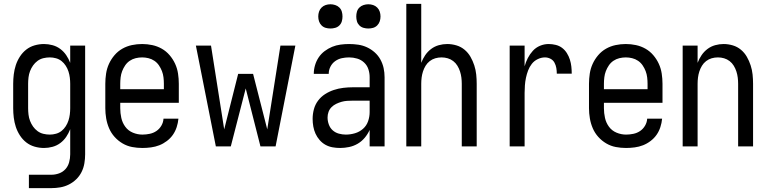

<svg xmlns="http://www.w3.org/2000/svg" viewBox="-20 -755 3959 990"><path d="M129 215V146H245Q265 146 284.5 139Q304 132 317.5 117Q331 102 336.5 81.5Q342 61 342 41V-89Q334 -68 321.5 -49.5Q309 -31 291 -17.5Q273 -4 251 2Q229 8 207 8Q182 8 158 1Q134 -6 115 -21Q96 -36 82.5 -57Q69 -78 61.5 -101Q54 -124 51 -148.5Q48 -173 48 -197V-323Q48 -347 51 -371.5Q54 -396 61.5 -419Q69 -442 82.5 -463Q96 -484 115 -499Q134 -514 158 -521Q182 -528 207 -528Q229 -528 251 -522Q273 -516 291 -502.5Q309 -489 321.5 -470.5Q334 -452 342 -431V-520H419V41Q419 64 415 87.5Q411 111 400.5 132Q390 153 373 169.5Q356 186 335 196.5Q314 207 291 211Q268 215 245 215ZM237 -61Q253 -61 269 -65.5Q285 -70 297.5 -80Q310 -90 319 -104Q328 -118 333 -133.5Q338 -149 340 -165Q342 -181 342 -197V-323Q342 -339 340 -355Q338 -371 333 -386.5Q328 -402 319 -416Q310 -430 297.5 -440Q285 -450 269 -454.5Q253 -459 237 -459Q220 -459 203.5 -455Q187 -451 173.5 -441Q160 -431 150.5 -417.5Q141 -404 135 -388.5Q129 -373 127 -356Q125 -339 125 -323V-197Q125 -181 127 -164Q129 -147 135 -131.5Q141 -116 150.5 -102.5Q160 -89 173.5 -79Q187 -69 203.5 -65Q220 -61 237 -61Z M714 8Q687 8 661 3Q635 -2 612 -15.5Q589 -29 571 -49Q553 -69 542.5 -93.5Q532 -118 527.5 -144.5Q523 -171 523 -197V-323Q523 -349 527 -375.5Q531 -402 542 -426Q553 -450 570.5 -470.5Q588 -491 611 -504Q634 -517 660 -522.5Q686 -528 713 -528Q739 -528 765 -522.5Q791 -517 814 -504Q837 -491 854.5 -470.5Q872 -450 883 -426Q894 -402 898 -375.5Q902 -349 902 -323V-225H600V-197Q600 -172 605.5 -147Q611 -122 626 -101.5Q641 -81 665 -71Q689 -61 714 -61Q733 -61 752 -65Q771 -69 786.5 -79.5Q802 -90 812 -107Q822 -124 823 -143H900Q898 -121 891 -99.5Q884 -78 871.5 -60Q859 -42 840.5 -28Q822 -14 801.5 -6Q781 2 758.5 5Q736 8 714 8ZM600 -295H825V-323Q825 -339 823 -356Q821 -373 815 -388.5Q809 -404 799.5 -418Q790 -432 776 -441.5Q762 -451 745.5 -455Q729 -459 713 -459Q696 -459 679.5 -455Q663 -451 649 -441.5Q635 -432 625.5 -418Q616 -404 610 -388.5Q604 -373 602 -356Q600 -339 600 -323Z M1093 0 990 -520H1068L1136 -88L1208 -374H1285L1358 -88L1426 -520H1503L1401 0H1323L1247 -299L1170 0Z M1734 8Q1714 8 1694.5 4.5Q1675 1 1658 -8.5Q1641 -18 1628 -33Q1615 -48 1607 -65.5Q1599 -83 1595.5 -102.5Q1592 -122 1592 -142Q1592 -167 1598.5 -191.5Q1605 -216 1620 -236Q1635 -256 1656 -269.5Q1677 -283 1701 -291Q1725 -299 1750 -302Q1775 -305 1800 -305H1886V-357Q1886 -378 1879.5 -398Q1873 -418 1857.5 -432.5Q1842 -447 1821.5 -453Q1801 -459 1780 -459Q1761 -459 1742.5 -455Q1724 -451 1708.5 -440Q1693 -429 1684 -411.5Q1675 -394 1675 -375V-374H1598V-375Q1598 -397 1604.5 -419Q1611 -441 1623.5 -459.5Q1636 -478 1654 -491.5Q1672 -505 1692.5 -513.5Q1713 -522 1735.5 -525Q1758 -528 1780 -528Q1804 -528 1827.5 -524.5Q1851 -521 1872.5 -511Q1894 -501 1912 -485Q1930 -469 1941.5 -448Q1953 -427 1958 -404Q1963 -381 1963 -357V0H1886V-85Q1876 -63 1860.5 -44.5Q1845 -26 1824.5 -14Q1804 -2 1780.5 3Q1757 8 1734 8ZM1763 -61Q1787 -61 1810.5 -68Q1834 -75 1852 -91Q1870 -107 1878 -130Q1886 -153 1886 -177V-236H1800Q1785 -236 1770 -235Q1755 -234 1741 -230Q1727 -226 1713.5 -219.5Q1700 -213 1689.5 -202.5Q1679 -192 1674 -178Q1669 -164 1669 -149Q1669 -131 1675.5 -113Q1682 -95 1695.5 -83Q1709 -71 1727 -66Q1745 -61 1763 -61ZM1879 -608Q1867 -608 1854.5 -611.5Q1842 -615 1833 -624Q1824 -633 1820.5 -645Q1817 -657 1817 -670Q1817 -683 1820.5 -695Q1824 -707 1833 -716Q1842 -725 1854.5 -729Q1867 -733 1879 -733Q1892 -733 1904 -729Q1916 -725 1925 -716Q1934 -707 1938 -695Q1942 -683 1942 -670Q1942 -657 1938 -645Q1934 -633 1925 -624Q1916 -615 1904 -611.5Q1892 -608 1879 -608ZM1684 -608Q1671 -608 1659 -611.5Q1647 -615 1638 -624Q1629 -633 1625 -645Q1621 -657 1621 -670Q1621 -683 1625 -695Q1629 -707 1638 -716Q1647 -725 1659 -729Q1671 -733 1684 -733Q1696 -733 1708.5 -729Q1721 -725 1730 -716Q1739 -707 1742.5 -695Q1746 -683 1746 -670Q1746 -657 1742.5 -645Q1739 -633 1730 -624Q1721 -615 1708.5 -611.5Q1696 -608 1684 -608Z M2075 0V-735H2152V-431Q2160 -452 2172.5 -470.5Q2185 -489 2203 -502.5Q2221 -516 2242.5 -522Q2264 -528 2286 -528Q2310 -528 2333.5 -521Q2357 -514 2375.5 -498.5Q2394 -483 2406 -462Q2418 -441 2425.5 -418Q2433 -395 2435.5 -371Q2438 -347 2438 -323V0H2361V-323Q2361 -339 2359 -355Q2357 -371 2352 -386.5Q2347 -402 2338.5 -416Q2330 -430 2317 -440Q2304 -450 2288.5 -454.5Q2273 -459 2257 -459Q2240 -459 2224.5 -454.5Q2209 -450 2196 -440Q2183 -430 2174.5 -416Q2166 -402 2161 -386.5Q2156 -371 2154 -355Q2152 -339 2152 -323V0Z M2608 0V-520H2685V-413Q2691 -435 2701.5 -455.5Q2712 -476 2727.5 -493Q2743 -510 2764.5 -519Q2786 -528 2809 -528Q2827 -528 2845.5 -523.5Q2864 -519 2878.5 -508Q2893 -497 2903 -481Q2913 -465 2918.5 -447.5Q2924 -430 2926 -412Q2928 -394 2928 -375H2851Q2851 -390 2848.5 -404.5Q2846 -419 2839 -432Q2832 -445 2818.5 -452Q2805 -459 2790 -459Q2771 -459 2752.5 -450Q2734 -441 2722 -425.5Q2710 -410 2703 -391.5Q2696 -373 2692 -354Q2688 -335 2686.5 -315Q2685 -295 2685 -276V0Z M3208 8Q3181 8 3155 3Q3129 -2 3106 -15.5Q3083 -29 3065 -49Q3047 -69 3036.5 -93.5Q3026 -118 3021.5 -144.5Q3017 -171 3017 -197V-323Q3017 -349 3021 -375.5Q3025 -402 3036 -426Q3047 -450 3064.5 -470.5Q3082 -491 3105 -504Q3128 -517 3154 -522.5Q3180 -528 3207 -528Q3233 -528 3259 -522.5Q3285 -517 3308 -504Q3331 -491 3348.5 -470.5Q3366 -450 3377 -426Q3388 -402 3392 -375.5Q3396 -349 3396 -323V-225H3094V-197Q3094 -172 3099.5 -147Q3105 -122 3120 -101.5Q3135 -81 3159 -71Q3183 -61 3208 -61Q3227 -61 3246 -65Q3265 -69 3280.5 -79.5Q3296 -90 3306 -107Q3316 -124 3317 -143H3394Q3392 -121 3385 -99.5Q3378 -78 3365.5 -60Q3353 -42 3334.5 -28Q3316 -14 3295.5 -6Q3275 2 3252.5 5Q3230 8 3208 8ZM3094 -295H3319V-323Q3319 -339 3317 -356Q3315 -373 3309 -388.5Q3303 -404 3293.5 -418Q3284 -432 3270 -441.5Q3256 -451 3239.5 -455Q3223 -459 3207 -459Q3190 -459 3173.5 -455Q3157 -451 3143 -441.5Q3129 -432 3119.5 -418Q3110 -404 3104 -388.5Q3098 -373 3096 -356Q3094 -339 3094 -323Z M3500 0V-520H3577V-431Q3585 -452 3597.5 -470.5Q3610 -489 3628 -502.5Q3646 -516 3667.5 -522Q3689 -528 3711 -528Q3735 -528 3758.5 -521Q3782 -514 3800.5 -498.5Q3819 -483 3831 -462Q3843 -441 3850.5 -418Q3858 -395 3860.5 -371Q3863 -347 3863 -323V0H3786V-323Q3786 -339 3784 -355Q3782 -371 3777 -386.5Q3772 -402 3763.5 -416Q3755 -430 3742 -440Q3729 -450 3713.5 -454.5Q3698 -459 3682 -459Q3665 -459 3649.5 -454.5Q3634 -450 3621 -440Q3608 -430 3599.5 -416Q3591 -402 3586 -386.5Q3581 -371 3579 -355Q3577 -339 3577 -323V0Z"/></svg>

Font: Iosevka QP
Style: Regular
Weight: 400
Designer: Belleve Invis
Foundry: Belleve Invis
Version: Version 20.0.0; ttfautohint (v1.8.4)